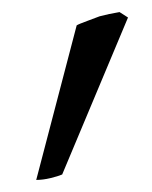

<svg xmlns="http://www.w3.org/2000/svg" viewBox="-20 -636 252 318"><path d="M83 -347Q76 -344 63.5 -341Q51 -338 40 -338L107 -594Q110 -596 125 -601.5Q140 -607 145 -609Q160 -613 178 -616L192 -607Z"/></svg>

Font: Triodion
Style: Regular
Weight: 400
Version: Version 1.201; ttfautohint (v1.8.4.7-5d5b)